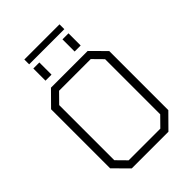

<svg xmlns="http://www.w3.org/2000/svg" viewBox="-277 -1113 1239 1239"><g transform="rotate(-45 342.5 -493.5)"><path d="M182 -943V-987H503V-943ZM182 -794V-905H237V-794ZM448 -794V-905H503V-794ZM175 0 77 -99V-638L175 -737H510L608 -638V-99L510 0ZM198 -51H487L552 -117V-620L487 -686H198L133 -620V-117Z"/></g></svg>

Font: Tomorrow Light
Style: Regular
Weight: 300
Designer: Tony de Marco, Monica Rizzolli
Foundry: Just in Type
Version: Version 2.002